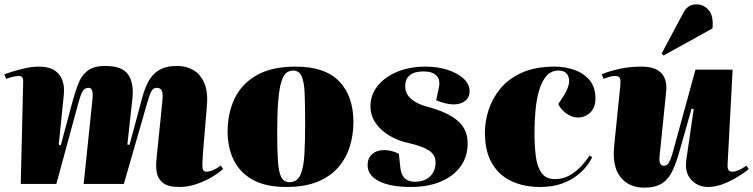

<svg xmlns="http://www.w3.org/2000/svg" viewBox="-24 -842 3448 879"><path d="M399 -384Q405 -440 383 -440Q364 -440 355 -426Q346 -412 333 -364L234 0H71L82 -462Q83 -480 78.5 -487Q74 -494 63 -494Q50 -494 37 -491Q24 -488 4 -481L-4 -502Q6 -506 32 -514Q58 -522 91 -529.5Q124 -537 154 -537Q217 -537 245.5 -502.5Q274 -468 268 -407L245 -180L254 -176L308 -377Q320 -421 334 -458Q348 -495 376 -517.5Q404 -540 458 -540Q537 -540 563.5 -499.5Q590 -459 582 -389L559 -180L569 -179L628 -398Q639 -438 656 -470Q673 -502 704 -521Q735 -540 788 -540Q829 -540 861.5 -521Q894 -502 911.5 -461.5Q929 -421 923 -355L905 -139Q901 -87 903.5 -71.5Q906 -56 920 -56Q949 -56 987 -84L997 -69Q984 -55 952 -35Q920 -15 879 -0.5Q838 14 798 14Q744 14 721 -5.5Q698 -25 693.5 -53.5Q689 -82 692 -110L719 -375Q723 -411 717.5 -425.5Q712 -440 693 -440Q678 -440 669.5 -425Q661 -410 649 -368L543 0H359Z M1286 14Q1193 14 1134 -18.5Q1075 -51 1046.5 -108.5Q1018 -166 1018 -241Q1018 -321 1049 -388.5Q1080 -456 1149 -496.5Q1218 -537 1330 -537Q1464 -537 1529 -469.5Q1594 -402 1594 -283Q1594 -226 1578 -173Q1562 -120 1526 -77.5Q1490 -35 1431 -10.5Q1372 14 1286 14ZM1301 -8Q1336 -8 1351 -40.5Q1366 -73 1369.5 -134Q1373 -195 1373 -281Q1373 -366 1370.5 -418.5Q1368 -471 1356 -495Q1344 -519 1317 -519Q1301 -519 1287.5 -509Q1274 -499 1264.5 -469.5Q1255 -440 1250 -383.5Q1245 -327 1245 -235Q1245 -153 1248.5 -103Q1252 -53 1264 -30.5Q1276 -8 1301 -8Z M1875 -10Q1919 -10 1944.5 -34Q1970 -58 1970 -99Q1970 -133 1940 -153Q1910 -173 1847 -187Q1770 -204 1721 -249.5Q1672 -295 1672 -356Q1672 -408 1705 -449Q1738 -490 1795 -513.5Q1852 -537 1924 -537Q1980 -537 2026 -522Q2072 -507 2099 -481.5Q2126 -456 2126 -424Q2126 -397 2106 -380.5Q2086 -364 2052 -364Q2035 -364 2013 -369.5Q1991 -375 1973 -383L1985 -440Q1993 -476 1974.5 -495.5Q1956 -515 1915 -515Q1831 -515 1831 -446Q1831 -414 1857.5 -390Q1884 -366 1930 -354Q2025 -329 2071 -289.5Q2117 -250 2117 -186Q2117 -125 2085 -80.5Q2053 -36 1994.5 -11Q1936 14 1857 14Q1763 14 1711 -12.5Q1659 -39 1659 -86Q1659 -118 1680 -136.5Q1701 -155 1736 -155Q1768 -155 1802 -138L1809 -73Q1816 -10 1875 -10Z M2516 -537Q2560 -537 2602.5 -523Q2645 -509 2673.5 -477Q2702 -445 2702 -390Q2702 -350 2678.5 -327Q2655 -304 2621 -304Q2594 -304 2568 -323Q2542 -342 2532 -366L2553 -398Q2588 -451 2580 -485Q2572 -519 2533 -519Q2499 -519 2477.5 -494Q2456 -469 2444 -427.5Q2432 -386 2427.5 -335.5Q2423 -285 2423 -234Q2423 -179 2428.5 -130.5Q2434 -82 2454 -52Q2474 -22 2517 -22Q2553 -22 2582.5 -38.5Q2612 -55 2635.5 -80Q2659 -105 2675 -130L2687 -122Q2681 -108 2664.5 -85.5Q2648 -63 2619.5 -40Q2591 -17 2548.5 -1.5Q2506 14 2448 14Q2376 14 2319 -12Q2262 -38 2229 -93Q2196 -148 2196 -236Q2196 -285 2212.5 -337.5Q2229 -390 2266 -435.5Q2303 -481 2364.5 -509Q2426 -537 2516 -537Z M2731 -502Q2761 -515 2809 -526Q2857 -537 2912 -537Q2976 -537 3003.5 -507.5Q3031 -478 3026 -425L2996 -131Q2993 -103 2998.5 -93Q3004 -83 3016 -83Q3030 -83 3039 -98.5Q3048 -114 3059 -155L3160 -523H3330L3307 -89Q3306 -73 3310.5 -64.5Q3315 -56 3330 -56Q3341 -56 3358 -63Q3375 -70 3393 -84L3404 -68Q3396 -61 3376.5 -47.5Q3357 -34 3330.5 -19.5Q3304 -5 3275 4.5Q3246 14 3218 14Q3171 14 3140.5 -19Q3110 -52 3118 -110L3152 -343L3142 -344L3086 -147Q3071 -94 3053.5 -57.5Q3036 -21 3006 -2Q2976 17 2925 17Q2855 17 2816.5 -31.5Q2778 -80 2788 -177L2816 -451Q2818 -471 2814.5 -482.5Q2811 -494 2794 -494Q2778 -494 2765 -490Q2752 -486 2739 -481ZM3108 -790Q3114 -801 3128 -811.5Q3142 -822 3165 -822Q3197 -822 3220 -796.5Q3243 -771 3238 -712L3014 -588L3005 -597Z"/></svg>

Font: Literata 72pt Black
Style: Italic
Weight: 900
Italic angle: -2°
Designer: Latin by Veronika Burian and Jose Scaglione. Greek by Irene Vlachou. Cyrillic by Vera Evstafieva
Foundry: TypeTogether
Version: Version 3.002